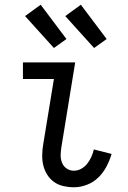

<svg xmlns="http://www.w3.org/2000/svg" viewBox="-20 -784 540 812"><path d="M293 8Q270 8 248 3Q226 -2 208.5 -14.5Q191 -27 179.5 -45.5Q168 -64 163 -85Q158 -106 158.5 -129.5Q159 -153 163 -175L208 -450H77V-520H298L240 -164Q237 -147 236.5 -129.5Q236 -112 242 -96.5Q248 -81 261.5 -71.5Q275 -62 293 -62Q309 -62 324 -70.5Q339 -79 349.5 -92.5Q360 -106 366.5 -121Q373 -136 377 -152L452 -133Q444 -106 430.5 -80Q417 -54 396 -33.5Q375 -13 347.5 -2.5Q320 8 293 8ZM378 -581 256 -716 322 -764 431 -619ZM208 -581 86 -716 152 -764 261 -619Z"/></svg>

Font: Iosevka Gothic
Style: Italic
Weight: 400
Italic angle: -9°
Monospace: yes
Designer: Belleve Invis
Foundry: Belleve Invis
Version: Version 15.5.1; ttfautohint (v1.8.4)